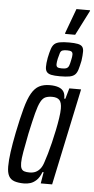

<svg xmlns="http://www.w3.org/2000/svg" viewBox="-62 -964 495 1008"><g transform="rotate(5 185.5 -460.0)"><path d="M105 8Q74 8 53.5 1Q33 -6 23.5 -24Q14 -42 14 -74Q14 -106 20 -150Q26 -194 38 -254Q54 -332 68 -383.5Q82 -435 99 -464.5Q116 -494 139 -506Q162 -518 195 -518Q222 -518 240.5 -511.5Q259 -505 268 -491Q277 -477 276 -454H282L298 -510H360L252 0H192L202 -60H196Q185 -31 169.5 -16.5Q154 -2 137.5 3Q121 8 105 8ZM128 -52Q147 -52 160.5 -58.5Q174 -65 184.5 -78Q195 -91 202 -114Q208 -131 216 -158.5Q224 -186 232 -219Q240 -252 247 -286Q254 -320 258.5 -350Q263 -380 263 -400Q263 -432 251 -445Q239 -458 212 -458Q192 -458 177.5 -452Q163 -446 152 -425.5Q141 -405 130.5 -364.5Q120 -324 105 -255Q93 -194 86.5 -157Q80 -120 80 -99Q80 -79 85 -69Q90 -59 100.5 -55.5Q111 -52 128 -52ZM243 -569Q214 -569 197.5 -572.5Q181 -576 173.5 -585.5Q166 -595 166 -612Q166 -621 167 -632.5Q168 -644 171 -660Q177 -689 183 -707Q189 -725 199 -734Q209 -743 227.5 -746.5Q246 -750 276 -750Q305 -750 322 -746.5Q339 -743 346 -734Q353 -725 353 -709Q353 -699 352 -686.5Q351 -674 349 -660Q343 -631 337.5 -613Q332 -595 322 -585.5Q312 -576 293.5 -572.5Q275 -569 243 -569ZM250 -611Q267 -611 275 -615Q283 -619 287 -629Q291 -639 295 -660Q297 -668 298 -675.5Q299 -683 299 -688Q299 -699 292.5 -703.5Q286 -708 269 -708Q252 -708 244 -704.5Q236 -701 232.5 -691Q229 -681 224 -660Q222 -651 221 -643.5Q220 -636 220 -631Q220 -619 226.5 -615Q233 -611 250 -611ZM251 -793V-798L299 -928H371L370 -923L304 -793Z"/></g></svg>

Font: Saira UltraCondensed Medium
Style: Italic
Weight: 500
Width: 1
Italic angle: -12°
Designer: Hector Gatti with collaboration of the Omnibus-Type team
Foundry: Omnibus-Type
Version: Version 1.101